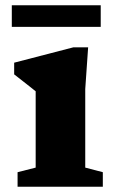

<svg xmlns="http://www.w3.org/2000/svg" viewBox="-20 -712 444 732"><path d="M316 -531.5 305 -372.5V-73L372 -55.5V0H47V-55.5L116 -73V-364Q107.5 -371 82.2 -390.8Q57 -410.5 34 -428.5V-473L259.5 -531.5ZM25 -609.5V-692H364V-609.5Z"/></svg>

Font: Newsreader Caption
Style: Bold
Weight: 700
Designer: Hugues Gentile
Foundry: Production Type
Version: Version 1.001